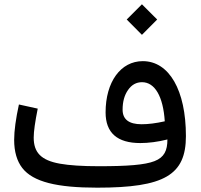

<svg xmlns="http://www.w3.org/2000/svg" viewBox="-20 -867 928 887"><path d="M635.7 -706.1 706.1 -776.9 635.7 -847.2 565.4 -776.9ZM753.4 -222.7C753.4 -171.4 738.8 -140.1 693.8 -122.6C648.9 -105 568.4 -99.1 437 -99.1C360.4 -99.1 300.3 -103 256.8 -110.8C168.9 -126.5 135.7 -163.1 135.7 -231.4C135.7 -259.8 142.1 -304.2 154.3 -365.2L67.4 -384.3C53.2 -319.3 45.4 -263.2 45.4 -220.7C45.4 -166.5 58.1 -123 83 -90.8C133.3 -26.4 243.2 0 429.2 0C740.2 0 838.9 -58.6 838.9 -238.3C838.9 -449.7 761.7 -584.5 639.6 -584.5C537.6 -584.5 467.8 -488.8 467.8 -347.7C467.8 -253.4 521.5 -206.1 628.4 -206.1C665 -206.1 709 -211.4 753.4 -222.7ZM741.2 -306.6C700.2 -297.4 664.6 -293 634.3 -293C575.7 -293 546.4 -315.4 546.4 -360.4C546.4 -397 554.7 -427.7 571.8 -451.7C588.4 -475.6 609.9 -487.3 636.2 -487.3C695.3 -487.3 733.9 -421.4 741.2 -306.6Z"/></svg>

Font: Estedad Medium
Style: Regular
Weight: 500
Designer: Amin Abedi
Version: Version 7.3